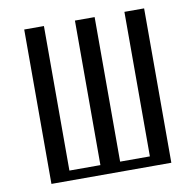

<svg xmlns="http://www.w3.org/2000/svg" viewBox="-83 -845 939 921"><g transform="rotate(-10 387.0 -384.0)"><path d="M582 -56H437V-760H341V-56H190V-760H94V-8H678V-760H582Z"/></g></svg>

Font: LXGW Marker Gothic
Style: Regular
Weight: 400
Version: Version 1.001